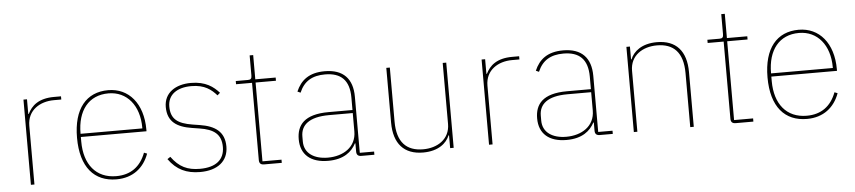

<svg xmlns="http://www.w3.org/2000/svg" viewBox="-41 -887 5057 1136"><g transform="rotate(-5 2487.5 -319.0)"><path d="M126 0V-349C126 -442 202 -487 284 -487H328V-506H287C194 -506 152 -466 129 -419H126V-506H105V0Z M613 12C710 12 776 -41 806 -124L788 -131C757 -49 698 -7 613 -7C493 -7 424 -93 424 -229V-256H814V-266C814 -421 731 -518 609 -518C479 -518 401 -426 401 -253C401 -78 481 12 613 12ZM609 -499C718 -499 791 -412 791 -279V-275H424V-277C424 -413 491 -499 609 -499Z M1110 12C1213 12 1277 -38 1277 -125C1277 -214 1220 -251 1132 -265L1088 -272C1002 -286 961 -315 961 -390C961 -461 1017 -499 1101 -499C1181 -499 1220 -466 1251 -431L1267 -445C1234 -482 1188 -518 1100 -518C1010 -518 940 -474 940 -389C940 -301 995 -266 1084 -252L1128 -245C1212 -232 1256 -200 1256 -124C1256 -49 1205 -7 1110 -7C1036 -7 987 -30 941 -93L923 -81C970 -15 1029 12 1110 12Z M1595 0V-19H1482V-487H1603V-506H1482V-650H1461V-531C1461 -513 1456 -506 1438 -506H1366V-487H1461V-29C1461 -9 1470 0 1490 0Z M2145 0V-19H2060V-352C2060 -459 2005 -518 1895 -518C1801 -518 1752 -477 1724 -412L1742 -404C1770 -470 1819 -499 1895 -499C1989 -499 2039 -453 2039 -349V-275H1897C1752 -275 1707 -214 1707 -130C1707 -39 1766 12 1870 12C1963 12 2011 -29 2036 -77H2039V-29C2039 -9 2048 0 2068 0ZM1870 -7C1788 -7 1730 -45 1730 -115V-145C1730 -212 1779 -257 1898 -257H2039V-148C2039 -54 1960 -7 1870 -7Z M2595 0H2616V-506H2595V-144C2595 -52 2519 -7 2436 -7C2337 -7 2281 -62 2281 -185V-506H2260V-181C2260 -55 2321 12 2434 12C2525 12 2574 -31 2592 -76H2595Z M2847 0V-349C2847 -442 2923 -487 3005 -487H3049V-506H3008C2915 -506 2873 -466 2850 -419H2847V-506H2826V0Z M3561 0V-19H3476V-352C3476 -459 3421 -518 3311 -518C3217 -518 3168 -477 3140 -412L3158 -404C3186 -470 3235 -499 3311 -499C3405 -499 3455 -453 3455 -349V-275H3313C3168 -275 3123 -214 3123 -130C3123 -39 3182 12 3286 12C3379 12 3427 -29 3452 -77H3455V-29C3455 -9 3464 0 3484 0ZM3286 -7C3204 -7 3146 -45 3146 -115V-145C3146 -212 3195 -257 3314 -257H3455V-148C3455 -54 3376 -7 3286 -7Z M3707 0V-362C3707 -454 3783 -499 3866 -499C3965 -499 4021 -444 4021 -321V0H4042V-325C4042 -451 3981 -518 3868 -518C3777 -518 3728 -475 3710 -430H3707V-506H3686V0Z M4396 0V-19H4283V-487H4404V-506H4283V-650H4262V-531C4262 -513 4257 -506 4239 -506H4167V-487H4262V-29C4262 -9 4271 0 4291 0Z M4714 12C4811 12 4877 -41 4907 -124L4889 -131C4858 -49 4799 -7 4714 -7C4594 -7 4525 -93 4525 -229V-256H4915V-266C4915 -421 4832 -518 4710 -518C4580 -518 4502 -426 4502 -253C4502 -78 4582 12 4714 12ZM4710 -499C4819 -499 4892 -412 4892 -279V-275H4525V-277C4525 -413 4592 -499 4710 -499Z"/></g></svg>

Font: IBM Plex Thai Looped Thin
Style: Regular
Weight: 100
Designer: Mike Abbink, Paul van der Laan, Pieter van Rosmalen, Ben Mitchell, Mark Frömberg
Foundry: Bold Monday
Version: Version 1.0